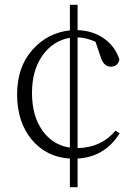

<svg xmlns="http://www.w3.org/2000/svg" viewBox="-20 -734 572 806"><path d="M273.4 -114.3V-575.2Q203.1 -563.5 158.7 -501.5Q114.3 -439.5 114.3 -343.8Q114.3 -248 157.7 -186.5Q201.2 -125 273.4 -114.3ZM464.8 -185.5 482.4 -174.8Q420.9 -75.2 305.7 -68.4V51.8H273.4V-68.4Q174.8 -74.2 113.3 -147.9Q51.8 -221.7 51.8 -337.9Q51.8 -452.1 115.7 -524.4Q179.7 -596.7 273.4 -606.4V-713.9H305.7V-607.4Q369.1 -605.5 416 -572.8Q462.9 -540 481.4 -484.4Q474.6 -454.1 445.3 -454.1Q414.1 -454.1 401.4 -498L380.9 -558.6Q341.8 -576.2 305.7 -577.1V-112.3Q405.3 -114.3 464.8 -185.5Z"/></svg>

Font: GenYoMin TW TTF ExtraLight
Style: Regular
Weight: 250
Version: Version 1.300